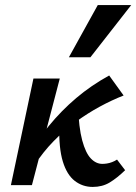

<svg xmlns="http://www.w3.org/2000/svg" viewBox="-20 -731 538 758"><path d="M117 -80 80 -102Q123 -173 172.5 -233.5Q222 -294 281 -344Q340 -394 411 -433L468 -354Q422 -336 374 -310Q326 -284 279.5 -250Q233 -216 191.5 -173.5Q150 -131 117 -80ZM23 0 112 -421H216L106 0ZM346 7Q306 7 275 -17Q244 -41 228 -93.5Q212 -146 214 -233L288 -314Q291 -227 304.5 -177Q318 -127 338.5 -105.5Q359 -84 384 -84Q392 -84 402 -85.5Q412 -87 422.5 -91Q433 -95 442 -101L474 -59Q442 -28 413 -10.5Q384 7 346 7ZM252 -505 366 -711H498L337 -505Z"/></svg>

Font: Ysabeau
Style: Bold Italic
Weight: 700
Italic angle: -12°
Designer: Christian Thalmann (Catharsis Fonts)
Version: Version 2.002